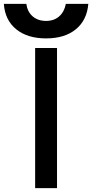

<svg xmlns="http://www.w3.org/2000/svg" viewBox="-89 -980 480 1000"><path d="M94 0V-730H208V0ZM151 -780Q54 -780 -4.5 -827.5Q-63 -875 -69 -960H48Q54 -918 81.5 -894.5Q109 -871 151 -871Q192 -871 219 -894.5Q246 -918 254 -960H371Q364 -875 306 -827.5Q248 -780 151 -780Z"/></svg>

Font: M PLUS 2 Medium
Style: Regular
Weight: 500
Designer: Coji Morishita
Foundry: UNDERFOREST DESIGN
Version: Version 1.001